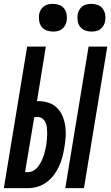

<svg xmlns="http://www.w3.org/2000/svg" viewBox="-34 -977 577 997"><path d="M305 0 426 -735H523L402 0ZM-14 0 107 -735H204L158 -452H163Q192 -452 218 -443.5Q244 -435 262.5 -416.5Q281 -398 291 -373.5Q301 -349 305 -322Q309 -295 307 -266.5Q305 -238 300 -210Q296 -185 289.5 -160.5Q283 -136 272 -112.5Q261 -89 245 -67.5Q229 -46 207.5 -30.5Q186 -15 161.5 -7.5Q137 0 112 0ZM96 -83H111Q126 -83 140 -91Q154 -99 163.5 -111.5Q173 -124 180 -138Q187 -152 192 -166Q197 -180 200 -194.5Q203 -209 206 -223Q208 -238 209.5 -252.5Q211 -267 211 -281.5Q211 -296 210 -310.5Q209 -325 204 -337.5Q199 -350 188.5 -359.5Q178 -369 163 -369H144ZM441 -813Q424 -813 408 -819Q392 -825 382 -838Q372 -851 369.5 -868Q367 -885 369 -902Q371 -914 377.5 -925.5Q384 -937 394.5 -944.5Q405 -952 417 -954.5Q429 -957 441 -957Q458 -957 474 -951Q490 -945 499.5 -932Q509 -919 512 -902Q515 -885 512 -868Q510 -856 503.5 -844.5Q497 -833 487 -825.5Q477 -818 465 -815.5Q453 -813 441 -813ZM241 -813Q224 -813 208 -819Q192 -825 182 -838Q172 -851 169.5 -868Q167 -885 169 -902Q171 -914 177.5 -925.5Q184 -937 194.5 -944.5Q205 -952 217 -954.5Q229 -957 241 -957Q258 -957 274 -951Q290 -945 299.5 -932Q309 -919 312 -902Q315 -885 312 -868Q310 -856 303.5 -844.5Q297 -833 287 -825.5Q277 -818 265 -815.5Q253 -813 241 -813Z"/></svg>

Font: Iosevka Oblique
Style: Bold
Weight: 700
Italic angle: -9°
Monospace: yes
Designer: Belleve Invis
Foundry: Belleve Invis
Version: Version 32.5.0; ttfautohint (v1.8.4)